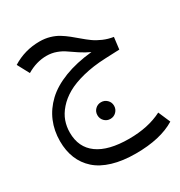

<svg xmlns="http://www.w3.org/2000/svg" viewBox="-191 -598 1031 1097"><g transform="rotate(-30 324.0 -49.0)"><path d="M613.8 227.1 647.9 306.2Q550.3 366.2 387.2 366.2Q300.8 366.2 235.1 346.4Q169.4 326.7 128.2 289.8Q86.9 252.9 66.4 202.4Q45.9 151.9 45.9 88.9Q45.9 19.5 70.6 -39.3Q95.2 -98.1 144.5 -144.8Q193.8 -191.4 273.2 -222.2Q352.5 -252.9 456.1 -263.2Q424.8 -277.3 391.4 -299.1Q357.9 -320.8 337.4 -335.7Q316.9 -350.6 286.6 -361.8Q256.3 -373 222.2 -373Q155.8 -373 91.8 -335L49.8 -413.1Q131.3 -463.9 229 -463.9Q264.6 -463.9 295.7 -454.8Q326.7 -445.8 350.8 -430.9Q375 -416 397.5 -397.9Q419.9 -379.9 442.6 -360.4Q465.3 -340.8 489 -323.7Q512.7 -306.6 544.2 -293Q575.7 -279.3 610.8 -273.9L601.1 -195.8L506.8 -191.9Q424.3 -188.5 357.7 -171.6Q291 -154.8 247.3 -129.6Q203.6 -104.5 174.1 -70.8Q144.5 -37.1 131.8 -1.2Q119.1 34.7 119.1 74.2Q119.1 171.9 189.7 222.9Q260.3 273.9 396 273.9Q522.5 273.9 613.8 227.1ZM321 106Q305.2 89.8 305.2 66.9Q305.2 43.9 321 28.1Q336.9 12.2 359.9 12.2Q382.8 12.2 398.9 28.1Q415 43.9 415 66.9Q415 89.8 398.9 106Q382.8 122.1 359.9 122.1Q336.9 122.1 321 106Z"/></g></svg>

Font: FiraGO
Style: Regular
Weight: 400
Designer: bBox Type
Foundry: bBox Type GmbH
Version: Version 1.001;PS 001.001;hotconv 1.0.88;makeotf.lib2.5.64775